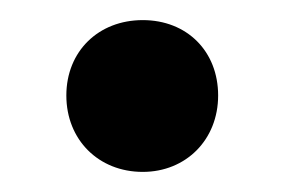

<svg xmlns="http://www.w3.org/2000/svg" viewBox="-20 -393 283 191"><path d="M122 -222C165 -222 197 -254 197 -298C197 -342 166 -373 122 -373C78 -373 46 -342 46 -298C46 -254 78 -222 122 -222Z"/></svg>

Font: Arthouse Owned
Style: Bold
Weight: 700
Designer: Jeremy Tribby
Foundry: Tribby Type
Version: Version 1.000;PS 001.000;hotconv 1.0.88;makeotf.lib2.5.64775